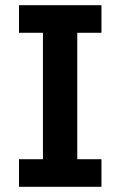

<svg xmlns="http://www.w3.org/2000/svg" viewBox="-20 -718 463 738"><path d="M53 0V-106H145V-592H53V-698H370V-592H277V-106H370V0Z"/></svg>

Font: IBM Plex Sans Thai Looped SemiBold
Style: Regular
Weight: 600
Designer: Mike Abbink, Paul van der Laan, Pieter van Rosmalen, Ben Mitchell, Mark Frömberg
Foundry: Bold Monday
Version: Version 1.1